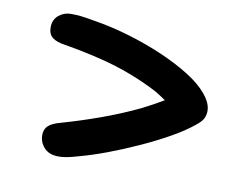

<svg xmlns="http://www.w3.org/2000/svg" viewBox="-58 -623 816 626"><g transform="rotate(10 350.0 -310.5)"><path d="M170 -78Q139 -78 122.5 -96Q106 -114 106 -138Q106 -157 118 -168.5Q130 -180 160 -188Q220 -205 284 -228Q348 -251 409 -280Q447 -299 480 -319Q464 -330 446 -341Q405 -363 354.5 -382.5Q304 -402 246.5 -416Q189 -430 129 -440Q100 -444 86 -455Q72 -466 72 -488Q72 -514 89.5 -528.5Q107 -543 130 -543Q147 -543 161.5 -541.5Q176 -540 204 -535Q267 -525 327 -507Q387 -489 440 -466Q493 -443 534.5 -417Q576 -391 599 -363Q612 -347 617.5 -334Q623 -321 623 -308Q623 -296 618 -284.5Q613 -273 594 -258Q565 -234 521.5 -209.5Q478 -185 427.5 -162Q377 -139 328 -120.5Q279 -102 238 -91Q211 -83 196.5 -80.5Q182 -78 170 -78Z"/></g></svg>

Font: Shantell Sans Light Medium
Style: Regular
Weight: 500
Version: Version 1.008;[ac192a2d6]